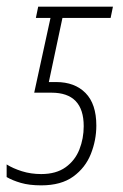

<svg xmlns="http://www.w3.org/2000/svg" viewBox="-43 -549 371 578"><path d="M81 9Q45 9 19.5 1.5Q-6 -6 -23 -16V-54Q-4 -42 23 -33.5Q50 -25 81 -25Q126 -25 154.5 -45.5Q183 -66 196 -99Q209 -132 209 -169Q209 -270 112 -270H60L109 -495H65L72 -529H297L290 -495H145L104 -302H126Q182 -302 214.5 -269Q247 -236 247 -171Q247 -127 230.5 -85.5Q214 -44 177.5 -17.5Q141 9 81 9Z"/></svg>

Font: Noto Sans Condensed ExtraLight
Style: Italic
Weight: 200
Width: 3
Italic angle: -12°
Designer: Monotype Design Team
Foundry: Monotype Imaging Inc.
Version: Version 2.013; ttfautohint (v1.8.4.7-5d5b)